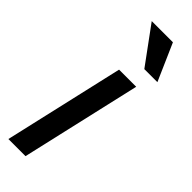

<svg xmlns="http://www.w3.org/2000/svg" viewBox="-251 -755 769 769"><g transform="rotate(45 134.0 -370.0)"><path d="M7 0 124 -510H221L104 0ZM194 -583 79 -740H199L268 -583Z"/></g></svg>

Font: Instrument Sans SemiCondensed Medium
Style: Italic
Weight: 500
Width: 4
Italic angle: -13°
Designer: Rodrigo Fuenzalida
Foundry: fragTYPE
Version: Version 1.000;gftools[0.9.28]